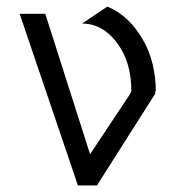

<svg xmlns="http://www.w3.org/2000/svg" viewBox="-20 -566 540 586"><path d="M217.8 0H275.9L452.6 -278.3C454.1 -280.3 454.6 -283.7 454.1 -288.6H455.6C455.6 -316.4 452.1 -343.8 445.8 -370.1C439.5 -396.5 429.7 -421.4 416.5 -444.3C403.3 -467.3 387.7 -487.8 370.1 -504.9C352.5 -522 331.5 -536.1 307.6 -545.9L230.5 -494.1C272 -494.1 307.6 -474.6 336.9 -435.5C366.2 -396.5 380.9 -347.7 380.9 -288.6L376.5 -278.3L254.9 -95.2L118.2 -523.9H40Z"/></svg>

Font: Tuffy
Style: Regular
Weight: 500
Designer: Thatcher Ulrich, Karoly Barta and Michael Everson
Version: Version 001.270